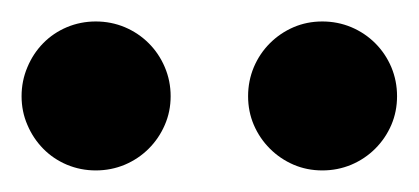

<svg xmlns="http://www.w3.org/2000/svg" viewBox="-20 -743 388 178"><path d="M138.2 -653.8Q138.2 -639.6 132.8 -627.2Q127.4 -614.7 117.9 -605.2Q108.4 -595.7 95.7 -590.3Q83 -585 68.8 -585Q54.7 -585 42 -590.3Q29.3 -595.7 20 -605.2Q10.7 -614.7 5.4 -627.2Q0 -639.6 0 -653.8Q0 -668 5.4 -680.7Q10.7 -693.4 20 -702.9Q29.3 -712.4 42 -717.8Q54.7 -723.1 68.8 -723.1Q83 -723.1 95.7 -717.8Q108.4 -712.4 117.9 -702.9Q127.4 -693.4 132.8 -680.7Q138.2 -668 138.2 -653.8ZM348.1 -653.8Q348.1 -639.6 342.8 -627.2Q337.4 -614.7 327.9 -605.2Q318.4 -595.7 305.7 -590.3Q293 -585 278.8 -585Q264.6 -585 252.2 -590.3Q239.7 -595.7 230.2 -605.2Q220.7 -614.7 215.3 -627.2Q210 -639.6 210 -653.8Q210 -668 215.3 -680.7Q220.7 -693.4 230.2 -702.9Q239.7 -712.4 252.2 -717.8Q264.6 -723.1 278.8 -723.1Q293 -723.1 305.7 -717.8Q318.4 -712.4 327.9 -702.9Q337.4 -693.4 342.8 -680.7Q348.1 -668 348.1 -653.8Z"/></svg>

Font: Charis SIL Am
Style: Bold
Weight: 700
Foundry: SIL International
Version: Version 5.000